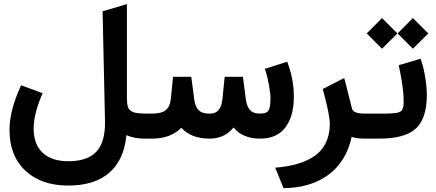

<svg xmlns="http://www.w3.org/2000/svg" viewBox="-20 -704 2216 975"><path d="M724.6 0H715.8Q661.6 0 622.1 -17.6Q609.9 108.4 534.7 173.3Q459.5 238.3 326.2 238.3Q189.9 238.3 109.1 162.8Q28.3 87.4 28.3 -43Q28.3 -138.2 79.6 -253.9L87.4 -271L104.5 -264.6L177.2 -237.8L196.3 -230.5L188.5 -211.9Q150.9 -120.1 150.9 -51.3Q150.9 28.3 196.3 71.5Q241.7 114.7 327.6 114.7H334.5Q428.2 112.8 471.7 63.7Q515.1 14.6 513.2 -88.4L501 -647L515.6 -650.9L599.6 -675.8L624.5 -683.6V-657.2V-202.6Q624.5 -178.2 628.7 -163.8Q632.8 -149.4 644 -141.4Q655.3 -133.3 671.1 -130.6Q687 -127.9 714.4 -127.4L724.6 -127Q733.4 -127 733.4 -72.3V-55.7Q733.4 0 724.6 0Z M719.7 -127H752.4Q799.8 -127 821.8 -144.8Q843.8 -162.6 847.7 -203.6L856.9 -296.4L858.9 -314H876.5H934.1H951.2L953.6 -296.9L965.8 -203.6Q969.2 -175.3 978.5 -158.4Q987.8 -141.6 1003.4 -134.3Q1019 -127 1043.9 -127Q1063.5 -127 1076.7 -134.3Q1089.8 -141.6 1098.4 -158.7Q1106.9 -175.8 1109.9 -203.6L1119.1 -296.4L1121.1 -314H1138.7H1196.3H1213.4L1215.8 -296.9L1228 -203.1Q1231.4 -175.3 1240.7 -158.4Q1250 -141.6 1263.7 -134.5Q1277.3 -127.4 1296.9 -127.4Q1311 -127.4 1319.1 -128.7Q1327.1 -129.9 1334.7 -134.3Q1342.3 -138.7 1345.9 -147.5Q1349.6 -156.2 1351.6 -170.4Q1353.5 -184.6 1353.5 -206.5Q1353.5 -229.5 1345.2 -274.7Q1336.9 -319.8 1331.1 -335.4L1324.2 -354.5L1343.8 -360.4L1420.4 -384.8L1438.5 -390.6L1444.8 -372.6Q1472.2 -294.9 1472.2 -212.4Q1472.2 -113.8 1429.2 -56.9Q1386.2 0 1300.8 0Q1256.8 0 1222.7 -14.2Q1188.5 -28.3 1166 -56.6Q1119.6 0 1044.9 0Q950.2 0 900.9 -55.2Q846.2 0 751.5 0H719.7Q711.9 0 706.8 -4.9Q701.7 -9.8 699.5 -19.3Q697.3 -28.8 696.8 -36.4Q696.3 -43.9 696.3 -55.7V-72.3Q696.3 -87.9 697.3 -98.1Q698.2 -108.4 703.9 -117.7Q709.5 -127 719.7 -127Z M1619.1 -252 1633.3 -259.3 1706.5 -296.9 1728 -307.6 1734.4 -284.2Q1746.1 -240.2 1767.6 -151.9Q1773.4 -127 1834 -127H1853.5Q1862.3 -127 1862.3 -72.3V-55.7Q1862.3 0 1853.5 0H1836.4Q1791.5 0 1765.6 -8.8Q1752.4 54.7 1721.2 104.2Q1689.9 153.8 1644.8 185.8Q1599.6 217.8 1543.5 234.4Q1487.3 251 1422.9 251H1419.4L1414.6 238.8L1387.7 172.4L1377.4 147.5Q1429.2 143.1 1470.7 133.3Q1512.2 123.5 1547.1 106Q1582 88.4 1605.5 63.7Q1628.9 39.1 1641.8 3.9Q1654.8 -31.2 1654.8 -75.7Q1654.8 -119.1 1623 -236.8Z M1847.7 -127H1907.7Q1932.6 -127 1945.8 -127.2Q1959 -127.4 1974.4 -128.7Q1989.7 -129.9 1996.6 -131.1Q2003.4 -132.3 2011.2 -136.5Q2019 -140.6 2021.5 -145Q2023.9 -149.4 2026.6 -157.7Q2029.3 -166 2029.5 -174.6Q2029.8 -183.1 2029.8 -197.3Q2029.8 -223.1 2024.4 -262.7Q2019 -302.2 2013.7 -328.6L2008.3 -355L2004.4 -373L2022 -377.9L2097.7 -400.4L2115.7 -405.8L2121.6 -387.7Q2125 -377.9 2129.2 -362.5Q2133.3 -347.2 2140.4 -303.7Q2147.5 -260.3 2147.5 -222.2Q2147.5 -102.5 2091.8 -51.3Q2036.1 0 1905.8 0H1847.7Q1839.8 0 1834.7 -4.9Q1829.6 -9.8 1827.4 -19.3Q1825.2 -28.8 1824.7 -36.4Q1824.2 -43.9 1824.2 -55.7V-72.3Q1824.2 -87.9 1825.2 -98.1Q1826.2 -108.4 1831.8 -117.7Q1837.4 -127 1847.7 -127ZM2076.7 -612.3 2154.8 -534.2 2076.7 -456.5 1999 -534.2ZM1919.9 -612.3 1998 -534.2 1919.9 -456.5 1842.3 -534.2Z"/></svg>

Font: Samim FD-WOL
Style: Bold-FD-WOL
Weight: 700
Foundry: DejaVu fonts team - Redesigned by Saber Rastikerdar
Version: Version 4.0.5